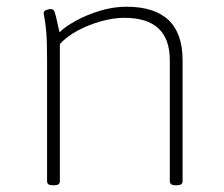

<svg xmlns="http://www.w3.org/2000/svg" viewBox="-20 -549 667 571"><path d="M136 2Q120 2 120 -10V-373Q120 -427 117.5 -454.5Q115 -482 112.5 -494Q110 -506 110 -511Q110 -516 117 -519Q124 -522 131 -522Q137 -522 140 -518Q143 -514 146.5 -499.5Q150 -485 157 -453Q174 -470 206 -487.5Q238 -505 277.5 -517Q317 -529 356 -529Q523 -529 523 -370V-10Q523 2 506 2H502Q485 2 485 -10V-370Q485 -496 350 -496Q318 -496 281.5 -486Q245 -476 212 -458.5Q179 -441 158 -418V-10Q158 2 142 2Z"/></svg>

Font: Asap Semi Expanded Thin
Style: Regular
Weight: 100
Width: 6
Designer: Pablo Cosgaya
Foundry: Omnibus-Type
Version: Version 3.001; ttfautohint (v1.8.4.7-5d5b)